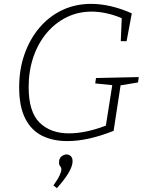

<svg xmlns="http://www.w3.org/2000/svg" viewBox="-20 -722 769 992"><path d="M328 7Q253 7 197 -21Q141 -49 110 -110.5Q79 -172 79 -271Q79 -363 106.5 -441.5Q134 -520 183.5 -578.5Q233 -637 301 -669.5Q369 -702 451 -702Q550 -702 661 -653L634 -509H604L609 -628Q569 -645 529.5 -653.5Q490 -662 454 -662Q383 -662 323.5 -632.5Q264 -603 220 -550Q176 -497 152 -426Q128 -355 128 -272Q128 -144 184.5 -88.5Q241 -33 336 -33Q379 -33 427 -43Q475 -53 527 -73L560 -282L472 -291L476 -319L697 -324L693 -296L603 -281L567 -46Q434 7 328 7ZM274 250 256 236Q279 204 288 184Q297 164 297 154Q297 143 291 137Q285 131 285 116Q285 97 297.5 86.5Q310 76 324 76Q336 76 345.5 84.5Q355 93 355 111Q355 160 274 250Z"/></svg>

Font: Bitter Light
Style: Italic
Weight: 300
Italic angle: -9°
Designer: Sol Matas, and Bitter project Authors
Foundry: Sol Matas
Version: Version 2.001